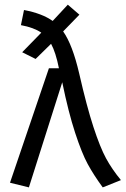

<svg xmlns="http://www.w3.org/2000/svg" viewBox="-20 -793 539 824"><path d="M319.8 -478Q352.1 -336.4 380.9 -248.3Q409.7 -160.2 435.1 -113.5Q460.4 -66.9 499 -20L420.9 11.2Q381.3 -43 356.2 -89.4Q331.1 -135.7 302.5 -222.9Q273.9 -310.1 247.1 -439.9L104 11.2L22.9 -8.8L189.9 -500H232.9Q219.2 -568.4 199.2 -605L132.8 -540L75.2 -568.8L157.2 -652.8Q125.5 -674.8 69.8 -685.1L83 -750Q160.6 -735.4 206.1 -703.1L271 -772.9L320.8 -730L251 -658.2Q291 -601.6 319.8 -478Z"/></svg>

Font: Fira Sans Book
Style: Regular
Weight: 350
Designer: Carrois Corporate & Edenspiekermann AG
Foundry: Carrois Corporate GbR & Edenspiekermann AG
Version: Version 4.203;PS 004.203;hotconv 1.0.88;makeotf.lib2.5.64775